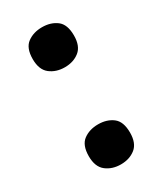

<svg xmlns="http://www.w3.org/2000/svg" viewBox="-150 -682 586 690"><g transform="rotate(-30 142.5 -337.5)"><path d="M143 -53Q107 -53 82 -72.5Q57 -92 57 -136Q57 -182 82 -200.5Q107 -219 143 -219Q179 -219 203.5 -200.5Q228 -182 228 -136Q228 -92 203.5 -72.5Q179 -53 143 -53ZM143 -456Q107 -456 82 -475.5Q57 -495 57 -539Q57 -585 82 -603.5Q107 -622 143 -622Q179 -622 203.5 -603.5Q228 -585 228 -539Q228 -495 203.5 -475.5Q179 -456 143 -456Z"/></g></svg>

Font: Noto Sans Malayalam UI
Style: Regular
Weight: 400
Designer: Jelle Bosma - Monotype Design Team
Foundry: Monotype Imaging Inc.
Version: Version 2.104